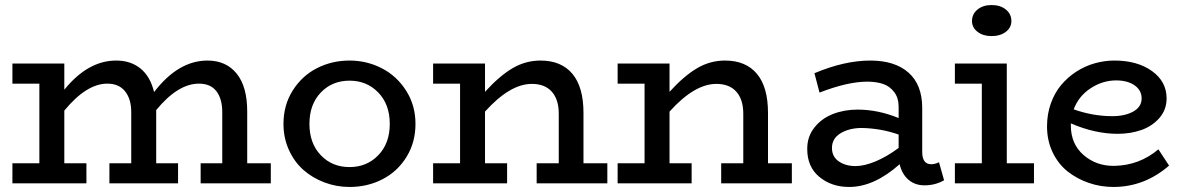

<svg xmlns="http://www.w3.org/2000/svg" viewBox="-20 -721 4655 755"><path d="M952.1 -79.1H1044.9V0H769V-79.1H854V-279.8Q854 -332 831.1 -362.1Q808.1 -392.1 762.2 -392.1Q679.7 -392.1 594.2 -288.1V-283.2V-79.1H680.2V0H410.2V-79.1H496.1V-279.8Q496.1 -331.5 471.9 -361.8Q447.8 -392.1 401.9 -392.1Q320.3 -392.1 232.9 -286.1V-79.1H319.8V0H28.8V-79.1H134.8V-392.1H28.8V-471.2H232.9V-368.2Q325.7 -482.9 437 -482.9Q494.1 -482.9 532.7 -451.4Q571.3 -419.9 585.9 -358.9Q680.7 -482.9 795.9 -482.9Q869.1 -482.9 910.6 -431.6Q952.1 -380.4 952.1 -283.2Z M1354.5 14.2Q1302.7 14.2 1255.6 -3.7Q1208.5 -21.5 1172.9 -53Q1137.2 -84.5 1116 -131.6Q1094.7 -178.7 1094.7 -233.9Q1094.7 -307.6 1131.1 -365.2Q1167.5 -422.9 1226.3 -452.9Q1285.2 -482.9 1354.5 -482.9Q1421.9 -482.9 1480.7 -452.9Q1539.6 -422.9 1576.7 -365Q1613.8 -307.1 1613.8 -233.9Q1613.8 -160.6 1578.1 -103.3Q1542.5 -45.9 1483.6 -15.9Q1424.8 14.2 1354.5 14.2ZM1354.5 -64Q1422.4 -64 1467.5 -110.6Q1512.7 -157.2 1512.7 -233.9Q1512.7 -310.5 1467.5 -357.2Q1422.4 -403.8 1354.5 -403.8Q1286.1 -403.8 1241.5 -357.2Q1196.8 -310.5 1196.8 -233.9Q1196.8 -157.2 1241.5 -110.6Q1286.1 -64 1354.5 -64Z M2274.4 -79.1H2368.2V0H2090.3V-79.1H2177.2V-273.9Q2177.2 -329.6 2149.9 -360.4Q2122.6 -391.1 2071.3 -391.1Q1985.4 -391.1 1887.2 -282.2V-79.1H1974.1V0H1683.1V-79.1H1789.1V-392.1H1683.1V-471.2H1887.2V-359.9Q1942.9 -421.4 1994.4 -452.1Q2045.9 -482.9 2105.5 -482.9Q2187 -482.9 2230.7 -430.9Q2274.4 -378.9 2274.4 -276.9Z M3000 -79.1H3093.8V0H2815.9V-79.1H2902.8V-273.9Q2902.8 -329.6 2875.5 -360.4Q2848.1 -391.1 2796.9 -391.1Q2710.9 -391.1 2612.8 -282.2V-79.1H2699.7V0H2408.7V-79.1H2514.6V-392.1H2408.7V-471.2H2612.8V-359.9Q2668.5 -421.4 2720 -452.1Q2771.5 -482.9 2831.1 -482.9Q2912.6 -482.9 2956.3 -430.9Q3000 -378.9 3000 -276.9Z M3672.4 -83 3692.4 -12.2Q3657.7 7.8 3615.2 7.8Q3578.6 7.8 3553 -13.7Q3527.3 -35.2 3517.6 -75.2Q3417 14.2 3319.3 14.2Q3249.5 14.2 3201.7 -25.6Q3153.8 -65.4 3154.3 -136.2Q3154.3 -184.1 3182.6 -219.7Q3210.9 -255.4 3255.4 -272.7Q3299.8 -290 3352.5 -290Q3432.6 -290 3513.7 -256.8V-300.8Q3513.7 -335.9 3496.3 -358.9Q3479 -381.8 3452.4 -390.9Q3425.8 -399.9 3390.6 -399.9Q3313 -399.9 3202.6 -356.9L3182.6 -433.1Q3300.8 -482.9 3402.3 -482.9Q3499 -482.9 3552.7 -435.3Q3606.4 -387.7 3606.4 -296.9V-124Q3606.4 -75.2 3641.6 -75.2Q3656.7 -75.2 3672.4 -83ZM3251.5 -139.2Q3251.5 -105 3278.3 -86.4Q3305.2 -67.9 3344.2 -67.9Q3378.4 -67.9 3422.6 -86.2Q3466.8 -104.5 3513.7 -139.2V-191.9Q3446.3 -215.8 3369.6 -217.8Q3320.3 -217.8 3285.9 -197.3Q3251.5 -176.8 3251.5 -139.2Z M3878.9 -579.1Q3845.7 -579.1 3824 -595.9Q3802.2 -612.8 3802.2 -638.2Q3802.2 -666 3824 -683.6Q3845.7 -701.2 3878.9 -701.2Q3913.6 -701.2 3935.3 -683.6Q3957 -666 3957 -638.2Q3957 -612.3 3935.1 -595.7Q3913.1 -579.1 3878.9 -579.1ZM3939 -79.1H4045.9V0H3734.9V-79.1H3840.8V-392.1H3734.9V-471.2H3939Z M4535.2 -133.8 4577.1 -69.8Q4480.5 14.2 4357.9 14.2Q4308.1 14.2 4261.7 -1.7Q4215.3 -17.6 4178.5 -46.6Q4141.6 -75.7 4119.4 -121.8Q4097.2 -168 4097.2 -224.1Q4097.2 -272 4112.1 -314Q4127 -356 4152.6 -386.5Q4178.2 -417 4211.9 -439Q4245.6 -460.9 4284.2 -471.9Q4322.8 -482.9 4362.3 -482.9Q4452.1 -482.9 4509.8 -441.7Q4567.4 -400.4 4567.4 -334Q4567.4 -289.6 4539.1 -257.1Q4510.7 -224.6 4468 -209.7Q4425.3 -194.8 4375 -194.8Q4285.6 -194.8 4190.9 -235.8V-227.1Q4190.9 -154.8 4241 -111.3Q4291 -67.9 4361.3 -68.8Q4460 -70.3 4535.2 -133.8ZM4369.1 -404.8Q4315.9 -404.8 4268.8 -374Q4221.7 -343.3 4202.1 -291Q4277.3 -264.2 4354 -264.2Q4403.8 -264.2 4436.5 -282.5Q4469.2 -300.8 4469.2 -334Q4469.2 -366.2 4441.4 -385.5Q4413.6 -404.8 4369.1 -404.8Z"/></svg>

Font: BioRhyme
Style: Regular
Weight: 400
Designer: Aoife Mooney
Foundry: Aoife Mooney Type
Version: Version 1.500;PS 001.500;hotconv 1.0.88;makeotf.lib2.5.64775